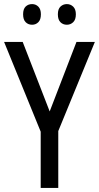

<svg xmlns="http://www.w3.org/2000/svg" viewBox="-20 -919 484 939"><path d="M223 -374 354 -714H444L265 -278V0H179V-275L0 -714H91ZM93 -849Q93 -875 105.5 -887Q118 -899 137 -899Q155 -899 167.5 -886.5Q180 -874 180 -849Q180 -823 167.5 -810.5Q155 -798 137 -798Q118 -798 105.5 -810.5Q93 -823 93 -849ZM263 -849Q263 -875 276 -887Q289 -899 307 -899Q325 -899 338 -886.5Q351 -874 351 -849Q351 -823 338 -810.5Q325 -798 307 -798Q288 -798 275.5 -810.5Q263 -823 263 -849Z"/></svg>

Font: Noto Sans Myanmar Condensed
Style: Regular
Weight: 400
Width: 3
Designer: Monotype Design Team
Foundry: Monotype Imaging Inc.
Version: Version 2.107; ttfautohint (v1.8.4.7-5d5b)